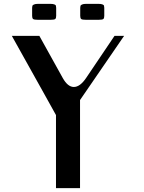

<svg xmlns="http://www.w3.org/2000/svg" viewBox="-20 -978 748 998"><path d="M522 -937.5V-895.5Q522 -883.3 517.1 -879.2Q512.2 -875 490.7 -875H428.2Q407.2 -875 402.1 -879.2Q397 -883.3 397 -895.5V-937.5Q397.5 -944.8 398.4 -948Q399.4 -951.2 406.5 -954.6Q413.6 -958 428.2 -958H490.7Q505.4 -958 512.5 -955.1Q519.5 -952.1 520.5 -949Q521.5 -945.8 522 -937.5ZM272 -937.5V-895.5Q272 -883.3 267.1 -879.2Q262.2 -875 240.7 -875H178.2Q157.2 -875 152.1 -879.2Q147 -883.3 147 -895.5V-937.5Q147.5 -944.8 148.4 -948Q149.4 -951.2 156.5 -954.6Q163.6 -958 178.2 -958H240.7Q255.4 -958 262.5 -955.1Q269.5 -952.1 270.5 -949Q271.5 -945.8 272 -937.5ZM396 -458V0H271V-379.9L200.7 -506.3L41.5 -791.5H184.6L306.6 -571.8Q332.5 -525.9 363.8 -525.9Q396 -525.9 427.7 -572.8L575.2 -791.5H625Z"/></svg>

Font: Gputeks
Style: Bold
Weight: 600
Width: 8
Version: Version 0.9